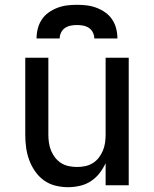

<svg xmlns="http://www.w3.org/2000/svg" viewBox="-20 -770 640 798"><path d="M263 8Q236 8 210 1.5Q184 -5 162.5 -20.5Q141 -36 125.5 -58.5Q110 -81 101 -106Q92 -131 88.5 -157Q85 -183 85 -210V-530H181V-210Q181 -193 183.5 -176Q186 -159 192.5 -143.5Q199 -128 209.5 -114.5Q220 -101 234.5 -92Q249 -83 266 -79.5Q283 -76 300 -76Q317 -76 334 -79.5Q351 -83 365.5 -92Q380 -101 390.5 -114.5Q401 -128 407.5 -143.5Q414 -159 416.5 -176Q419 -193 419 -210V-530H515V0H419V-92Q409 -70 393.5 -50Q378 -30 357 -16.5Q336 -3 311.5 2.5Q287 8 263 8ZM132 -610Q132 -631 137 -651Q142 -671 153.5 -688.5Q165 -706 182 -718Q199 -730 218.5 -737.5Q238 -745 258.5 -747.5Q279 -750 300 -750Q321 -750 341.5 -747.5Q362 -745 381.5 -737.5Q401 -730 418 -718Q435 -706 446.5 -688.5Q458 -671 463 -651Q468 -631 468 -610H372Q372 -623 366 -635Q360 -647 349.5 -654Q339 -661 326 -663.5Q313 -666 300 -666Q287 -666 274 -663.5Q261 -661 250.5 -654Q240 -647 234 -635Q228 -623 228 -610Z"/></svg>

Font: Iosevka Curly Medium Extended
Style: Regular
Weight: 500
Width: 7
Monospace: yes
Designer: Belleve Invis
Foundry: Belleve Invis
Version: Version 11.1.0; ttfautohint (v1.8.3)